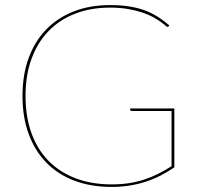

<svg xmlns="http://www.w3.org/2000/svg" viewBox="-20 -728 780 756"><path d="M666.5 -69Q640.5 -51.5 613 -37.2Q585.5 -23 555.2 -13Q525 -3 491.2 2.5Q457.5 8 419.5 8Q337.5 8 272.5 -16.8Q207.5 -41.5 162.2 -88Q117 -134.5 92.8 -200.8Q68.5 -267 68.5 -350Q68.5 -432.5 92.5 -498.8Q116.5 -565 161.5 -611.5Q206.5 -658 270.2 -683Q334 -708 413.5 -708Q452.5 -708 485 -703.2Q517.5 -698.5 545.5 -688.8Q573.5 -679 598.2 -663.8Q623 -648.5 646.5 -628L644.5 -625Q643 -622 639.5 -622Q637 -622 630.8 -627.8Q624.5 -633.5 613 -641.8Q601.5 -650 584 -660Q566.5 -670 542 -678.2Q517.5 -686.5 485.8 -692.2Q454 -698 413.5 -698Q337.5 -698 276 -674.2Q214.5 -650.5 171 -605.5Q127.5 -560.5 104 -496Q80.5 -431.5 80.5 -350Q80.5 -269.5 103.5 -205Q126.5 -140.5 170.2 -95.5Q214 -50.5 277 -26.2Q340 -2 419.5 -2Q456.5 -2 487.8 -6.8Q519 -11.5 547.2 -20.8Q575.5 -30 602 -43.2Q628.5 -56.5 655.5 -73.5V-291H498.5Q496 -291 494.2 -292.8Q492.5 -294.5 492.5 -296V-301H666.5V-69Z"/></svg>

Font: Lato Hairline
Style: Regular
Weight: 100
Designer: Lukasz Dziedzic
Foundry: tyPoland Lukasz Dziedzic
Version: Version 2.007; 2014-02-27